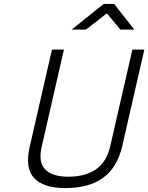

<svg xmlns="http://www.w3.org/2000/svg" viewBox="-20 -950 756 979"><path d="M193 -204Q174 -123 210.5 -86Q247 -49 328 -49Q414 -49 468.5 -86Q523 -123 542 -204L655 -697H716L603 -204Q577 -94 504.5 -42.5Q432 9 314 9Q201 9 153.5 -42.5Q106 -94 132 -204L245 -697H306ZM509 -930H562L665 -799H594L525 -882L418 -799H345Z"/></svg>

Font: Panefresco 250wt
Style: Italic
Weight: 300
Version: Version 1.000